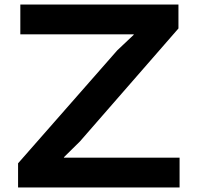

<svg xmlns="http://www.w3.org/2000/svg" viewBox="-20 -830 875 850"><path d="M775 0H60V-107L499 -607L572 -676V-678H70V-810H770V-704L334 -204L263 -134V-132H775Z"/></svg>

Font: TypoPRO Sinkin Sans
Style: 600 SemiBold
Weight: 600
Designer: Keith Bates
Foundry: K-Type
Version: Sinkin Sans (version 1.0)  by Keith Bates   •   © 2014   www